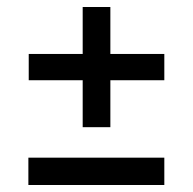

<svg xmlns="http://www.w3.org/2000/svg" viewBox="-20 -617 550 548"><path d="M216 -254V-388H62V-463H216V-597H295V-463H449V-388H295V-254ZM61 -89V-167H449V-89Z"/></svg>

Font: Bricolage Grotesque 10pt
Style: Regular
Weight: 400
Designer: Mathieu Triay
Foundry: Atelier Triay
Version: Version 1.000; ttfautohint (v1.8.4.7-5d5b);gftools[0.9.32]